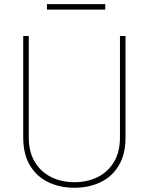

<svg xmlns="http://www.w3.org/2000/svg" viewBox="-20 -882 707 912"><path d="M549.8 -710.9H576.2V-229Q576.2 -149.4 544.4 -96.2Q512.7 -43 457.8 -16.6Q402.8 9.8 333.5 9.8Q264.2 9.8 209.2 -16.6Q154.3 -43 122.3 -96.2Q90.3 -149.4 90.3 -229V-710.9H116.7V-229Q116.7 -160.6 145.3 -113Q173.8 -65.4 222.9 -41Q272 -16.6 333.5 -16.6Q395 -16.6 444.1 -41Q493.2 -65.4 521.5 -113Q549.8 -160.6 549.8 -229ZM480 -862.3V-836.4H203.1V-862.3Z"/></svg>

Font: Vazirmatn UI Thin
Style: Regular
Weight: 100
Designer: Saber Rastikerdar
Foundry: Saber Rastikerdar
Version: Version 33.003